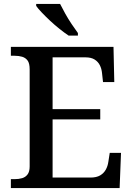

<svg xmlns="http://www.w3.org/2000/svg" viewBox="-20 -951 671 971"><path d="M35 0V-45H54Q75 -45 92 -50Q109 -55 119.5 -69Q130 -83 130 -109V-600Q130 -631 119.5 -645Q109 -659 92 -664Q75 -669 54 -669H35V-714H554L558 -536H501L496 -581Q494 -603 485 -621Q476 -639 458.5 -650Q441 -661 412 -661H246V-399H487V-347H246V-53H437Q468 -53 486.5 -64Q505 -75 515 -93Q525 -111 528 -133L535 -178H592L585 0ZM327 -771Q306 -785 281.5 -804.5Q257 -824 233.5 -846Q210 -868 191 -888Q172 -908 163 -921V-931H284Q295 -909 310 -882Q325 -855 342.5 -829Q360 -803 374 -784V-771Z"/></svg>

Font: Noto Serif Hebrew Medium
Style: Regular
Weight: 500
Version: Version 2.003